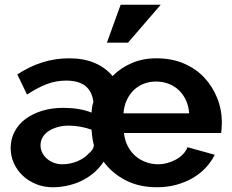

<svg xmlns="http://www.w3.org/2000/svg" viewBox="-20 -780 977 810"><path d="M203 10Q165 10 133 -3Q101 -16 77 -38Q53 -60 39 -90.5Q25 -121 25 -156Q25 -193 41.5 -224.5Q58 -256 87.5 -278Q117 -300 157.5 -312.5Q198 -325 247 -325Q280 -325 311 -320Q342 -315 366 -305Q367 -316 368.5 -327.5Q370 -339 374 -349Q369 -394 340.5 -417Q312 -440 259 -440Q216 -440 177 -425Q138 -410 94 -381L53 -466Q105 -500 159 -517Q213 -534 272 -534Q333 -534 379 -514.5Q425 -495 455 -459Q488 -493 535 -513.5Q582 -534 640 -534Q705 -534 756 -512Q807 -490 842 -452.5Q877 -415 896.5 -366Q916 -317 916 -262Q916 -252 915 -239.5Q914 -227 913 -219H503Q506 -189 518.5 -164.5Q531 -140 550 -123Q569 -106 594.5 -96.5Q620 -87 646 -87Q667 -87 686.5 -92.5Q706 -98 722.5 -107Q739 -116 752 -129.5Q765 -143 771 -159L886 -127Q871 -97 847.5 -72Q824 -47 793 -29Q762 -11 724 -0.5Q686 10 642 10Q567 10 510 -19.5Q453 -49 417 -98Q399 -70 373.5 -49Q348 -28 319.5 -15Q291 -2 260.5 4Q230 10 203 10ZM242 -87Q276 -87 306 -99.5Q336 -112 354 -132Q364 -140 370 -149.5Q376 -159 376 -168Q372 -182 369.5 -200Q367 -218 366 -233Q344 -241 318.5 -245.5Q293 -250 270 -250Q244 -250 222 -243.5Q200 -237 184.5 -226.5Q169 -216 160 -201Q151 -186 151 -167Q151 -150 158.5 -135.5Q166 -121 178 -110.5Q190 -100 206.5 -93.5Q223 -87 242 -87ZM778 -302Q776 -332 764.5 -357Q753 -382 734.5 -399.5Q716 -417 691.5 -426.5Q667 -436 638 -436Q610 -436 586 -426.5Q562 -417 544 -399.5Q526 -382 514.5 -357Q503 -332 501 -302ZM520 -600H431L489 -760H658Z"/></svg>

Font: Rising Sun
Style: Bold
Weight: 700
Designer: Matt McInerney, Pablo Impallari, Rodrigo Fuenzalida (Raleway font), Stephen Hutchings (Greek), Cristiano Sobral (main ch
Foundry: The Rising Sun Project Authors
Version: Version 4.327; ttfautohint (v1.8.4.7-5d5b-dirty)